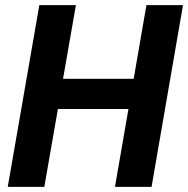

<svg xmlns="http://www.w3.org/2000/svg" viewBox="-20 -731 736 751"><path d="M572.8 0H429.7L482.4 -304.7H206.5L153.3 0H10.3L133.8 -710.9H276.9L226.6 -422.9H502.9L552.7 -710.9H695.8Z"/></svg>

Font: RobotoDraft
Style: Bold Italic
Weight: 700
Italic angle: -12°
Version: Version 2.001150; 2014